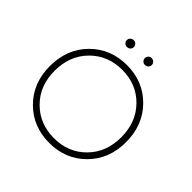

<svg xmlns="http://www.w3.org/2000/svg" viewBox="-210 -1034 1235 1235"><g transform="rotate(45 407.5 -416.0)"><path d="M408 10Q556 10 655 -89.5Q754 -189 754 -343Q754 -498 655 -598Q556 -698 408 -698Q259 -698 160 -598Q61 -498 61 -343Q61 -189 160 -89.5Q259 10 408 10ZM408 -33Q277 -33 190.5 -120Q104 -207 104 -343Q104 -480 190.5 -567.5Q277 -655 408 -655Q538 -655 624 -567.5Q710 -480 710 -343Q710 -207 624 -120Q538 -33 408 -33ZM348 -789Q339 -780 325 -780Q311 -780 302 -789Q293 -798 293 -811Q293 -824 302.5 -833Q312 -842 325 -842Q338 -842 347.5 -833Q357 -824 357 -811Q357 -798 348 -789ZM488 -780Q475 -780 466 -789Q457 -798 457 -811Q457 -824 466 -833Q475 -842 488 -842Q501 -842 510.5 -833Q520 -824 520 -811Q520 -798 511 -789Q502 -780 488 -780Z"/></g></svg>

Font: Roundo Light
Style: Regular
Weight: 300
Designer: Namrata Goyal (Gurmukhi), Shiva Nallaperumal (Latin)
Foundry: Indian Type Foundry
Version: Version 1.000;PS 1.0;hotconv 1.0.88;makeotf.lib2.5.647800